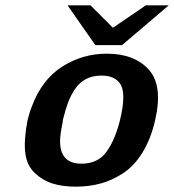

<svg xmlns="http://www.w3.org/2000/svg" viewBox="-20 -689 652 719"><path d="M233 -669H319L403 -585L526 -669H612L437 -520H337ZM83 -238Q91 -271 100 -292Q137 -391 213 -439.5Q289 -488 380 -488Q483 -488 537 -428.5Q591 -369 561 -239Q545 -169 514 -118.5Q483 -68 442 -41Q401 -14 357.5 -2Q314 10 264 10Q215 10 177.5 -1.5Q140 -13 110 -41.5Q80 -70 74.5 -117.5Q69 -165 83 -238ZM216 -242Q216 -240 215 -235Q214 -230 214 -227Q205 -186 205 -160Q205 -76 285 -76Q347 -76 379.5 -121.5Q412 -167 430 -242Q453 -338 431 -374Q410 -406 360 -406Q327 -406 302 -393Q277 -380 260.5 -355Q244 -330 234.5 -304Q225 -278 216 -242Z"/></svg>

Font: Coval
Style: ExtraBold Italic
Weight: 800
Foundry: Context Ltd
Version: Version 001.000